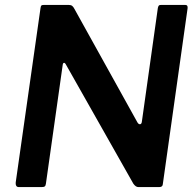

<svg xmlns="http://www.w3.org/2000/svg" viewBox="-20 -762 798 782"><path d="M734 -742Q746 -742 744 -728L643 -11Q642 0 628 0H544Q538 0 533 -3.5Q528 -7 523 -14L248 -500Q244 -507 240 -506Q236 -505 235 -495L167 -14Q166 -6 162.5 -3Q159 0 149 0H57Q49 0 46 -5.5Q43 -11 44 -19L145 -729Q146 -737 148.5 -739.5Q151 -742 160 -742H259Q269 -742 274 -738Q279 -734 283 -726L540 -263Q545 -255 551 -256Q557 -257 558 -268L623 -730Q625 -738 627.5 -740Q630 -742 638 -742Z"/></svg>

Font: Libre Franklin SemiBold
Style: Italic
Weight: 600
Italic angle: -8°
Designer: Pablo Impallari, Rodrigo Fuenzalida, Nhung Nguyen
Foundry: Impallari Type
Version: Version 3.000